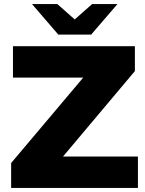

<svg xmlns="http://www.w3.org/2000/svg" viewBox="-20 -928 718 948"><path d="M291 -155 646 -577V-700H44V-545H391L35 -123V0H661V-155ZM560 -908H435L349 -832L263 -908H138L268 -757H430Z"/></svg>

Font: Montserrat-Alt1 ExtBd
Style: Regular
Weight: 800
Designer: Differentunic
Foundry: Differentunic
Version: Version 7.222